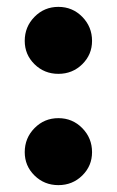

<svg xmlns="http://www.w3.org/2000/svg" viewBox="-20 -523 340 559"><path d="M150 16Q109 16 80.5 -12Q52 -40 52 -80Q52 -121 80.5 -150Q109 -179 150 -179Q191 -179 219.5 -150Q248 -121 248 -80Q248 -40 219.5 -12Q191 16 150 16ZM150 -308Q109 -308 80.5 -336Q52 -364 52 -404Q52 -445 80.5 -474Q109 -503 150 -503Q191 -503 219.5 -474Q248 -445 248 -404Q248 -364 219.5 -336Q191 -308 150 -308Z"/></svg>

Font: Source Serif 4 Black
Style: Regular
Weight: 900
Designer: Frank Grießhammer
Foundry: Adobe
Version: Version 4.005;hotconv 1.1.0;makeotfexe 2.6.0